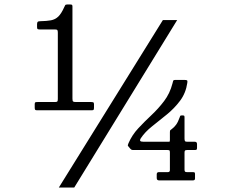

<svg xmlns="http://www.w3.org/2000/svg" viewBox="-20 -810 1040 860"><path d="M135.5 -328.5V-343.5Q135.5 -350.5 138.5 -351.8Q141.5 -353 148.5 -353H226Q234.5 -353 236.8 -355.5Q239 -358 239 -366.5V-663.5Q239 -672 237 -675Q235 -678 227 -678H159Q152.5 -678 149.2 -679.5Q146 -681 146 -688V-701Q146 -709.5 148.8 -712.2Q151.5 -715 160 -715Q189 -715.5 208 -719Q227 -722.5 240.8 -735.5Q254.5 -748.5 267.5 -777.5Q270 -782.5 271.8 -786.2Q273.5 -790 281.5 -790H292.5Q298.5 -790 301.5 -788.8Q304.5 -787.5 304.5 -781.5V-369Q304.5 -358 307.2 -355.5Q310 -353 321 -353H387.5Q393.5 -353 397.2 -351.8Q401 -350.5 401 -344V-329Q401 -321 399.5 -318.5Q398 -316 390.5 -316H147Q139.5 -316 137.5 -318.2Q135.5 -320.5 135.5 -328.5ZM709.5 -720H773.5L312.5 30H243.5ZM853.5 -30.5V-10Q853.5 -2 844 -2H692.5Q682 -2 682 -12.5V-29Q682 -39 691.5 -39H732Q741 -39 741 -48V-126Q741 -133.5 739.5 -135.8Q738 -138 730.5 -138H579.5Q572.5 -138 570 -139Q567.5 -140 564 -143.5L556 -153Q552 -157 552.5 -159.8Q553 -162.5 555.5 -168.5Q571.5 -205.5 599.5 -235.5Q627.5 -265.5 658.5 -294.5Q689.5 -323.5 715.2 -357.5Q741 -391.5 752.5 -436Q754.5 -443 755.5 -447.5Q756.5 -452 766 -452H805.5Q815 -452 817.8 -450Q820.5 -448 819 -439Q812.5 -393.5 786.8 -359Q761 -324.5 727 -297Q693 -269.5 661 -244Q629 -218.5 610.5 -190.5Q606 -183.5 608 -179.2Q610 -175 623.5 -175H735Q740 -175 740.5 -176.8Q741 -178.5 741 -183.5V-217.5Q741 -225.5 743 -227Q745 -228.5 749.5 -232Q760.5 -240 769 -251.8Q777.5 -263.5 784.5 -283.5Q786 -287.5 787 -290.2Q788 -293 794 -293H798Q804 -293 805.2 -291.2Q806.5 -289.5 806.5 -283.5V-189Q806.5 -180.5 808.8 -177.8Q811 -175 819.5 -175H853Q862.5 -175 862.5 -164.5V-148Q862.5 -141.5 860.5 -139.8Q858.5 -138 851.5 -138H818Q810.5 -138 808.5 -135.5Q806.5 -133 806.5 -126V-50.5Q806.5 -43.5 808.8 -41.2Q811 -39 818.5 -39H843Q849 -39 851.2 -37.8Q853.5 -36.5 853.5 -30.5Z"/></svg>

Font: Besley* Medium
Style: Regular
Weight: 500
Designer: Owen Earl
Foundry: indestructible type*
Version: Version 3.000; ttfautohint (v1.8.3)